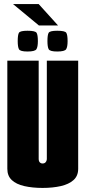

<svg xmlns="http://www.w3.org/2000/svg" viewBox="-20 -918 420 943"><path d="M189 5Q139 5 99.5 -4Q60 -13 38 -33.5Q16 -54 16 -89V-620H170V-137Q170 -131 172 -126Q174 -121 178.5 -118Q183 -115 189 -115Q196 -115 200.5 -118Q205 -121 207.5 -126.5Q210 -132 210 -137V-620H364V-89Q364 -54 341 -33.5Q318 -13 278.5 -4Q239 5 189 5ZM261 -665Q225 -665 219 -676.5Q213 -688 213 -716Q213 -747 219 -757Q225 -767 261 -767Q299 -767 305.5 -757Q312 -747 312 -716Q312 -688 305 -676.5Q298 -665 261 -665ZM115 -665Q79 -665 73 -676.5Q67 -688 67 -716Q67 -747 73 -757Q79 -767 115 -767Q153 -767 159.5 -757Q166 -747 166 -716Q166 -688 159 -676.5Q152 -665 115 -665ZM171 -793 44 -898H170L265 -793Z"/></svg>

Font: Smooch Sans Thin Black
Style: Regular
Weight: 900
Version: Version 1.010